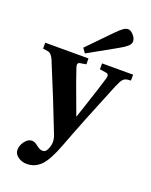

<svg xmlns="http://www.w3.org/2000/svg" viewBox="-188 -833 922 1169"><g transform="rotate(20 272.5 -249.0)"><path d="M-12.2 -452.1V-490.2H268.1V-452.1L230 -445.8Q207.5 -442.9 217.8 -413.1Q231.4 -371.1 248.5 -324.2Q265.6 -277.3 286.6 -220.9Q307.6 -164.6 318.8 -133.8H320.8Q329.6 -161.1 349.9 -221.4Q370.1 -281.7 384.8 -327.6Q399.4 -373.5 412.1 -416Q418.9 -442.9 397 -445.8L356 -452.1V-490.2H557.1V-452.1L536.1 -450.2Q516.6 -448.2 505.1 -434.1Q493.7 -419.9 479 -384.8Q366.2 -111.8 301.8 60.1Q262.7 164.6 224.6 203.4Q186.5 242.2 132.8 242.2Q102.1 242.2 76.9 224.6Q51.8 207 51.8 179.2Q51.8 150.4 72 124.3Q92.3 98.1 116.2 98.1Q127.9 98.1 136.2 102.3Q144.5 106.4 161.1 119.1Q179.7 133.8 196.8 133.8Q212.9 133.8 221.7 120.4Q230.5 106.9 235.8 85Q243.7 53.7 230 19Q152.8 -181.2 59.1 -405.8Q43.9 -442.4 21 -446.8ZM215.8 -541 360.8 -689.9Q389.2 -718.8 404.8 -729.5Q420.4 -740.2 435.1 -740.2Q452.6 -740.2 470.2 -719.7Q487.8 -699.2 487.8 -680.2Q487.8 -662.6 470.2 -647.2Q452.6 -631.8 419.9 -613.8L236.8 -511.2Z"/></g></svg>

Font: Linguistics Pro
Style: Bold
Weight: 700
Designer: Stefan Peev, Context Ltd
Foundry: Stefan Peev, Context Ltd
Version: Version 001.000